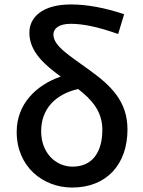

<svg xmlns="http://www.w3.org/2000/svg" viewBox="-20 -830 643 863"><path d="M304 13C460 13 553 -92 553 -248C553 -375 478 -446 382 -515C295 -579 220 -622 220 -675C220 -701 244 -723 298 -723C353 -723 422 -709 511 -677L538 -766C452 -795 371 -810 299 -810C170 -810 112 -752 112 -683C112 -598 180 -539 253 -486C144 -448 55 -364 55 -237C55 -80 174 13 304 13ZM165 -240C165 -340 228 -406 331 -430C392 -383 440 -330 440 -247C440 -143 393 -81 306 -81C232 -81 165 -141 165 -240Z"/></svg>

Font: DAIFUKU Sans JP Medium
Style: Regular
Weight: 500
Designer: Original font ‘Source Han Sans JP’ : Ryoko NISHIZUKA  (kana, bopomofo & ideographs); Paul D. Hunt (Latin, Greek & Cyrill
Foundry: Daifuku
Version: Version 1.000